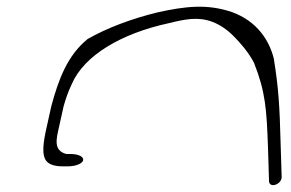

<svg xmlns="http://www.w3.org/2000/svg" viewBox="-20 -563 850 561"><path d="M116 -190C107 -150 100 -108 117 -91C125 -82 141 -77 162 -77H179C201 -77 221 -85 223 -95C225 -105 209 -113 187 -113H174C135 -123 145 -158 152 -190L166 -253C172 -274 179 -295 190 -318C226 -401 334 -465 472 -495C521 -507 559 -515 601 -499C622 -491 643 -477 662 -458C684 -436 706 -410 722 -380C756 -294 759 -243 763 -133L766 -36C765 -11 802 -23 803 -45L800 -142C797 -254 794 -305 780 -392C767 -444 732 -501 657 -528C585 -552 523 -545 441 -527C363 -508 292 -481 236 -449C177 -401 151 -331 130 -253Z"/></svg>

Font: Stray Cat
Style: UltExtObl
Weight: 400
Version: Version 1.0